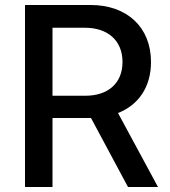

<svg xmlns="http://www.w3.org/2000/svg" viewBox="-20 -748 682 768"><path d="M80 0H190V-276H340H344L492 0H612L452 -296C534 -328 584 -400 584 -500C584 -640 487 -728 343 -728H80ZM190 -365V-637H320C411 -637 470 -586 470 -500C470 -414 411 -365 321 -365Z"/></svg>

Font: Wafeq Medium
Style: Regular
Weight: 500
Designer: Rasmus Andersson & Azza Alameddine
Foundry: Google & TypeTogether
Version: Version 3.000;January 28, 2025;FontCreator 15.0.0.3014 64-bi